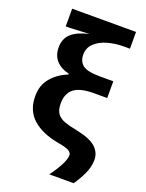

<svg xmlns="http://www.w3.org/2000/svg" viewBox="-172 -842 842 1110"><g transform="rotate(20 249.0 -287.5)"><path d="M45 -214Q45 -280 83.5 -325.5Q122 -371 183 -395V-400Q132 -412 104 -443Q76 -474 76 -524Q76 -577 110 -608.5Q144 -640 217 -657Q193 -656 165.5 -654.5Q138 -653 115 -652Q92 -651 84 -651H73V-760H466V-657H429Q375 -657 328.5 -643.5Q282 -630 253 -602.5Q224 -575 224 -533Q224 -491 252 -469Q280 -447 359 -447H440V-344H358Q273 -344 235.5 -314Q198 -284 198 -224Q198 -181 215 -159.5Q232 -138 262.5 -127.5Q293 -117 335 -109Q424 -91 458.5 -59Q493 -27 493 18Q493 61 472 105.5Q451 150 426 185H276Q305 147 326.5 106.5Q348 66 348 41Q348 28 332.5 17Q317 6 260 -4Q160 -22 102.5 -73Q45 -124 45 -214Z"/></g></svg>

Font: Noto IKEA Arabic
Style: Bold
Weight: 700
Designer: Monotype Design Team
Foundry: Monotype Imaging Inc.
Version: Version 1.200